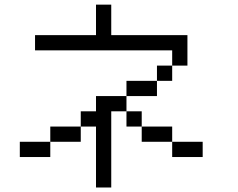

<svg xmlns="http://www.w3.org/2000/svg" viewBox="-20 -887 1040 840"><path d="M600 -333.3H533.3V-400H600ZM600 -266.7V-333.3H733.3V-266.7ZM133.3 -666.7V-733.3H400V-866.7H466.7V-733.3H800V-600H733.3V-666.7ZM733.3 -266.7H866.7V-200H733.3ZM733.3 -600V-533.3H666.7V-600ZM400 -66.7V-333.3H333.3V-400H400V-466.7H533.3V-400H466.7V-66.7ZM533.3 -466.7V-533.3H666.7V-466.7ZM66.7 -200V-266.7H200V-200ZM200 -266.7V-333.3H333.3V-266.7Z"/></svg>

Font: Galmuri14 Regular
Style: Regular
Weight: 400
Designer: Lee Minseo (quiple)
Version: Version 2.399;hotconv 1.1.1;makeotfexe 2.6.0 DEVELOPMENT